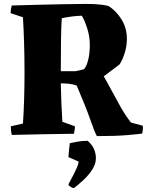

<svg xmlns="http://www.w3.org/2000/svg" viewBox="-20 -682 749 979"><path d="M474 12Q463 -7 440 -73Q417 -139 371 -246Q350 -253 330.5 -255Q311 -257 290 -257Q291 -205 293 -156Q295 -107 298 -61L362 -38Q362 -28 360.5 -19Q359 -10 357 0Q278 1 198.5 2.5Q119 4 40 6Q35 -15 35 -38L97 -52Q101 -107 103 -176Q105 -245 105 -309Q105 -400 102.5 -473Q100 -546 97 -594L34 -615Q34 -625 35.5 -634.5Q37 -644 40 -654Q99 -656 168 -657.5Q237 -659 302.5 -660.5Q368 -662 418 -662Q464 -662 493.5 -658.5Q523 -655 534 -651Q573 -626 600 -582.5Q627 -539 627 -483Q627 -449 616.5 -414Q606 -379 590 -354Q574 -342 554 -326.5Q534 -311 509 -293Q526 -264 548.5 -221.5Q571 -179 596 -135Q621 -91 648 -57L708 -41Q710 -21 705 -1Q687 2 627.5 7Q568 12 474 12ZM290 -319H365Q386 -323 408 -329Q422 -344 430 -378Q438 -412 438 -452Q438 -498 423.5 -541Q409 -584 397 -602Q384 -601 372 -600.5Q360 -600 347 -598Q332 -596 314.5 -593Q297 -590 295 -589Q292 -548 291 -474Q290 -400 290 -319ZM357 277Q350 277 339.5 270Q329 263 329 260Q329 257 336.5 243.5Q344 230 353.5 211.5Q363 193 371.5 174Q380 155 381 142L329 119Q329 114 330.5 98.5Q332 83 333.5 68Q335 53 336 48Q350 45 374.5 40.5Q399 36 427 36Q449 55 459 77.5Q469 100 469 125Q469 153 451.5 181Q434 209 407.5 234Q381 259 357 277Z"/></svg>

Font: Labrada ExtraBold
Style: Regular
Weight: 800
Designer: Mercedes Jáuregui
Foundry: Omnibus-Type Team
Version: Version 1.000; ttfautohint (v1.8.4.7-5d5b)